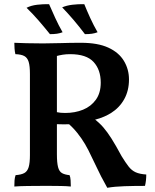

<svg xmlns="http://www.w3.org/2000/svg" viewBox="-20 -882 735 911"><path d="M489 9Q472 -21 460 -44.5Q448 -68 438 -89.5Q428 -111 416 -135Q399 -172 383 -199Q367 -226 347 -251Q327 -276 296 -304L331 -293Q304 -292 283 -292Q262 -292 239 -293L242 -351Q257 -348 267.5 -347Q278 -346 289 -346Q336 -346 374 -361.5Q412 -377 435 -409Q458 -441 458 -490Q458 -551 424 -588Q390 -625 313 -625Q294 -625 278 -622.5Q262 -620 244 -615L250 -636V-150Q250 -110 255.5 -89Q261 -68 274.5 -60.5Q288 -53 310 -51Q314 -42 315 -27Q316 -12 316 3Q296 1 270 0.5Q244 0 219.5 0Q195 0 179 0Q148 0 111 0.5Q74 1 48 3Q48 -13 49 -26.5Q50 -40 54 -51Q81 -53 95.5 -61Q110 -69 116 -89Q122 -109 122 -146V-531Q122 -569 116 -588.5Q110 -608 95.5 -616Q81 -624 53 -625Q50 -637 49 -652Q48 -667 48 -679Q67 -678 105.5 -677Q144 -676 184 -676Q222 -676 268.5 -677.5Q315 -679 364 -679Q444 -679 494 -656Q544 -633 568 -593Q592 -553 592 -505Q592 -452 569.5 -411.5Q547 -371 506.5 -345.5Q466 -320 411 -310L422 -322Q451 -300 470 -278Q489 -256 509 -224.5Q529 -193 557 -141Q576 -110 590.5 -91.5Q605 -73 624 -64.5Q643 -56 674 -54Q674 -39 672.5 -26Q671 -13 668 0Q617 0 570.5 1.5Q524 3 489 9ZM217 -720Q188 -756 161.5 -786.5Q135 -817 106 -845Q127 -856 156.5 -859.5Q186 -863 213 -862Q226 -832 242 -797Q258 -762 277 -729Q264 -724 250 -722Q236 -720 217 -720ZM383 -720Q355 -757 329 -787.5Q303 -818 275 -847Q295 -856 323.5 -859.5Q352 -863 380 -862Q392 -832 408 -797Q424 -762 443 -729Q430 -724 416 -722Q402 -720 383 -720Z"/></svg>

Font: Vollkorn SemiBold
Style: Regular
Weight: 600
Designer: Friedrich Althausen
Foundry: Friedrich Althausen
Version: Version 5.000